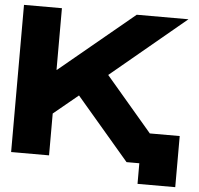

<svg xmlns="http://www.w3.org/2000/svg" viewBox="-56 -771 960 928"><g transform="rotate(5 424.5 -307.0)"><path d="M207 -714V-415H209L570 -714H821L458 -412L683 -148H828V100H645V0H583L326 -301L207 -203V0H23V-714Z"/></g></svg>

Font: Non Bureau Extended
Style: Bold
Weight: 700
Width: 7
Designer: Jona Saucedo
Foundry: Non Foundry
Version: Version 1.000; ttfautohint (v1.8.4)